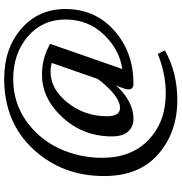

<svg xmlns="http://www.w3.org/2000/svg" viewBox="5 -753 865 915"><g transform="rotate(-90 437.5 -295.5)"><path d="M56 -232Q56 -432 184.5 -570Q313 -708 520 -708Q664 -708 758 -626.5Q852 -545 852 -416Q852 -275 749.5 -183.5Q647 -92 496 -92Q469 -92 469 -115Q469 -132 488 -175Q412 -92 329 -92Q292 -92 268.5 -117Q245 -142 245 -195Q245 -331 335 -429.5Q425 -528 540 -528Q618 -528 686 -489L566 -145Q660 -159 731 -234Q802 -309 802 -416Q802 -526 721 -595.5Q640 -665 518 -665Q407 -665 320 -604Q233 -543 188 -447Q143 -351 143 -241Q143 -101 229 -19.5Q315 62 449 62Q544 62 638 24L655 58Q549 117 419 117Q264 117 160 26Q56 -65 56 -232ZM341 -218Q341 -156 381 -156Q411 -156 449 -187Q487 -218 519 -263L595 -481Q577 -487 553 -487Q470 -487 405.5 -405.5Q341 -324 341 -218Z"/></g></svg>

Font: Volkhov
Style: Italic
Weight: 400
Italic angle: -12°
Designer: Cyreal (www.cyreal.org)
Foundry: Cyreal (www.cyreal.org)
Version: Version 1.010